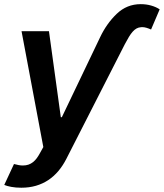

<svg xmlns="http://www.w3.org/2000/svg" viewBox="-35 -695 785 920"><path d="M-14.6 191.1 32 90.9Q57.2 98 74.2 98Q89.5 98 101.6 93.8Q113.6 89.5 123.4 81.7Q133.2 73.9 141.2 63Q149.1 52.2 156.2 39.1L172.6 9.6L68.2 -545.5H199.6L256.4 -133.5H261.4L444.6 -516.3Q475.9 -582.4 524.5 -628.9Q572.8 -675.1 639.2 -675.1Q666.2 -675.1 689.6 -668.3Q713.1 -661.6 730.1 -650.2L688.9 -553.6Q677.6 -558.6 666.9 -561.8Q656.2 -565 646 -565Q644.5 -565 643.3 -564.8Q642 -564.6 640.6 -564.6Q629.3 -563.9 619.7 -558.8Q610.1 -553.6 601 -543.5Q592 -533.4 582.9 -518.5Q573.9 -503.6 563.2 -483.3L283 66.1Q266.3 98.7 244.7 124.5Q223 150.2 196.2 168Q169.4 185.7 137.3 195.1Q105.1 204.5 67.1 204.5Q40.5 204.5 19 200.5Q-2.5 196.4 -14.6 191.1Z"/></svg>

Font: Inter P Semi Bold
Style: Italic
Weight: 600
Italic angle: 9.39999°
Designer: Rasmus Andersson
Foundry: rsms
Version: Version 3.018;git-588b23468